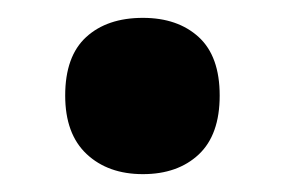

<svg xmlns="http://www.w3.org/2000/svg" viewBox="-20 -182 318 215"><path d="M53 -75Q53 -119 76.5 -140.5Q100 -162 140 -162Q179 -162 202.5 -140.5Q226 -119 226 -75Q226 -31 202.5 -9Q179 13 140 13Q101 13 77 -9.5Q53 -32 53 -75Z"/></svg>

Font: Noto Sans Devanagari Condensed ExtraBold
Style: Regular
Weight: 800
Width: 3
Designer: Jelle Bosma - Monotype Design Team
Foundry: Monotype Imaging Inc.
Version: Version 2.004; ttfautohint (v1.8.4.7-5d5b)